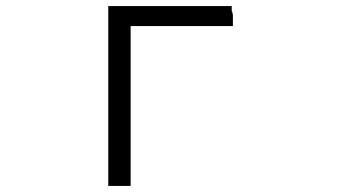

<svg xmlns="http://www.w3.org/2000/svg" viewBox="-20 -614 1138 638"><path d="M750 -593.8V-589.8V-578.1Q753.9 -570.3 753.9 -562.5Q753.9 -554.7 753.9 -546.9V-527.3H414.1V3.9H339.8V-593.8Z"/></svg>

Font: 和音 by 宁静之雨，公众号njzyshare
Style: Regular
Weight: 400
Designer: Steve Matteson
Foundry: Ascender Corporation
Version: Version 6.00;June 8, 2018;FontCreator 11.0.0.2388 32-bit